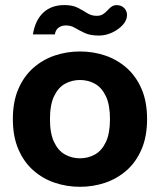

<svg xmlns="http://www.w3.org/2000/svg" viewBox="-20 -707 616 739"><path d="M287.8 12Q237.5 12 191.4 -3.4Q145.4 -18.8 108.8 -50.7Q72.3 -82.6 50.9 -132Q29.5 -181.4 29.5 -248.4Q29.5 -316.2 50.9 -365.2Q72.3 -414.2 108.8 -446.2Q145.4 -478.1 191.4 -493.5Q237.5 -508.9 287.8 -508.9Q338.1 -508.9 384.2 -493.5Q430.2 -478.1 466.8 -446.2Q503.3 -414.2 524.7 -365.2Q546.1 -316.2 546.1 -248.4Q546.1 -181.4 524.7 -132Q503.3 -82.6 466.8 -50.7Q430.2 -18.8 384.2 -3.4Q338.1 12 287.8 12ZM287.8 -97.7Q319.3 -97.7 345.5 -112.4Q371.7 -127 387.5 -160.2Q403.3 -193.4 403.3 -248.4Q403.3 -303.5 387.5 -336.7Q371.7 -369.9 345.5 -384.5Q319.3 -399.1 287.8 -399.1Q256.5 -399.1 230.2 -384.5Q203.9 -369.9 188.1 -336.7Q172.3 -303.5 172.3 -248.4Q172.3 -193.4 188.1 -160.2Q203.9 -127 230.2 -112.4Q256.5 -97.7 287.8 -97.7ZM360.5 -570.1Q327.8 -570.1 306.4 -579.9Q285 -589.7 269 -599.4Q253.1 -609.1 233.9 -609.1Q217.5 -609.1 205.7 -600.6Q193.9 -592.1 191.1 -574.6H106.6Q115.6 -629.2 146.5 -658.3Q177.4 -687.5 228 -687.5Q259.2 -687.5 278.8 -677.4Q298.4 -667.3 315.1 -656.7Q331.8 -646.1 352 -646.1Q366.2 -646.1 375.5 -651.7Q384.8 -657.3 394.2 -667.5Q402.7 -677.7 411.1 -682.5Q419.5 -687.3 428.9 -687.3Q446.6 -687.3 457.7 -676.3Q468.9 -665.2 468.9 -649Q468.9 -629.1 452.6 -611.2Q436.3 -593.3 411.6 -581.7Q386.8 -570.1 360.5 -570.1Z"/></svg>

Font: Atkinson Hyperlegible Next
Style: Regular
Weight: 400
Designer: Elliott Scott, Megan Eiswerth, Linus Boman, Theodore Petrosky, Letters from Sweden
Foundry: Applied Design Works, Letters from Sweden
Version: Version 2.001